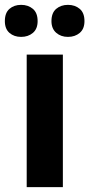

<svg xmlns="http://www.w3.org/2000/svg" viewBox="-47 -771 368 791"><path d="M212 0H63V-546H212ZM-27 -684Q-27 -718 -8 -734.5Q11 -751 40 -751Q69 -751 88.5 -734.5Q108 -718 108 -684Q108 -652 88.5 -635.5Q69 -619 40 -619Q11 -619 -8 -635.5Q-27 -652 -27 -684ZM165 -684Q165 -718 184.5 -734.5Q204 -751 233 -751Q262 -751 281.5 -734.5Q301 -718 301 -684Q301 -652 281.5 -635.5Q262 -619 233 -619Q204 -619 184.5 -636Q165 -653 165 -684Z"/></svg>

Font: Noto Sans Display SemiCondensed
Style: Regular
Weight: 400
Width: 4
Version: Version 2.003